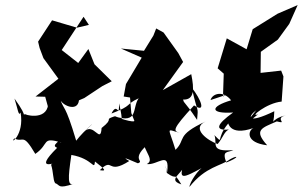

<svg xmlns="http://www.w3.org/2000/svg" viewBox="-20 -648 1192 756"><path d="M330 -550 283 -539 185 -568 130 -484 136 -459 151 -419 210 -338 120 -268 158 -267 185 -169C196 -208 188 -195 168 -266C185 -174 93 -191 80 -198C58 -199 101 -171 37 -260C50 -220 53 -187 61 -205C77 -115 16 -77 36 -103C74 -84 68 -129 119 -42C177 -82 141 -110 222 -87C206 -86 221 -101 221 -111C220 -90 178 -77 205 -66C106 32 210 -15 181 0C191 31 188 59 197 73C218 80 205 98 272 75C246 86 247 57 261 -38C347 -23 350 26 354 -12C394 19 401 27 373 22C428 -32 400 43 489 -14C442 -41 520 -6 523 -5C553 -16 486 -18 573 -89C606 -98 574 -86 551 -112C525 -69 597 -21 558 -2C600 4 650 -58 638 30C624 -26 637 27 637 33C682 66 661 24 694 78C630 57 714 32 709 -14C676 68 703 52 781 10C763 15 726 71 726 88C790 7 851 6 886 -21C918 -39 924 -29 871 -8C853 -57 876 -46 899 -57C803 -49 838 -84 824 -116C863 -78 828 -101 878 -161C879 -172 879 -109 978 -144C956 -134 946 -86 1032 -76C977 -137 1011 -144 1070 -170C1117 -158 1057 -182 1106 -194C1036 -179 1059 -139 1060 -210C953 -158 953 -188 989 -214C953 -168 925 -139 996 -198C959 -183 1030 -243 1089 -248L1096 -347L1087 -370L1006 -361L1007 -444L1074 -492L1119 -554L1152 -628L1073 -594L975 -533L951 -454L873 -497L837 -379L861 -358L858 -268C878 -278 881 -278 809 -254C816 -280 859 -293 890 -253C807 -229 805 -199 898 -205C832 -158 824 -133 881 -138C862 -129 859 -107 837 -81C802 -92 729 -142 790 -170C670 -114 714 -100 671 -58C643 -150 632 -140 687 -125C663 -133 655 -136 744 -233C793 -201 772 -256 735 -303C760 -191 761 -234 756 -176C702 -257 706 -237 701 -256C746 -254 745 -297 733 -356L621 -293L701 -404L682 -439L624 -520L595 -536L584 -508L547 -448L456 -457L538 -421L476 -317L467 -268L492 -264L497 -203L508 -175C520 -158 422 -190 436 -191C462 -152 466 -166 449 -241C448 -176 443 -251 419 -201C506 -234 470 -235 526 -261C499 -223 527 -159 431 -190C385 -174 434 -186 380 -144C376 -78 349 -168 312 -130C384 -196 310 -134 280 -94C235 -245 232 -211 216 -260C218 -236 285 -203 291 -253L312 -262L383 -309L420 -328L352 -395L328 -455L288 -400L223 -451L309 -582Z"/></svg>

Font: Hussar Lance
Style: ExBdObl
Weight: 700
Foundry: Cannot Into Space Fonts, PlusOne Fonts
Version: Version 2.270